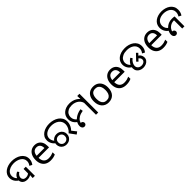

<svg xmlns="http://www.w3.org/2000/svg" viewBox="608 -2710 4763 4763"><g transform="rotate(-45 2990.0 -328.0)"><path d="M323 -64Q266 -64 227.5 -84.5Q189 -105 170 -138.5Q151 -172 151 -210Q151 -259 183 -307.5Q215 -356 280 -385L312 -341Q273 -319 252 -284.5Q231 -250 231 -217Q231 -180 257 -153Q283 -126 336 -126Q375 -126 409 -142.5Q443 -159 460 -195L504 -177Q491 -139 464.5 -113.5Q438 -88 402 -76Q366 -64 323 -64ZM447 -130 440 -143V-320H518V0H440ZM174 -188Q126 -215 94.5 -249.5Q63 -284 47.5 -325Q32 -366 32 -411Q32 -469 58 -516Q84 -563 130 -596.5Q176 -630 236.5 -648Q297 -666 367 -666Q434 -666 497 -649Q560 -632 610.5 -598Q661 -564 690.5 -513.5Q720 -463 720 -395Q720 -350 705.5 -310.5Q691 -271 664 -237L596 -273Q617 -299 628.5 -329.5Q640 -360 640 -395Q640 -445 617 -482Q594 -519 555 -543.5Q516 -568 467 -580.5Q418 -593 367 -593Q294 -593 235.5 -570Q177 -547 142.5 -504.5Q108 -462 108 -403Q108 -372 118.5 -342Q129 -312 149.5 -287Q170 -262 200 -244L174 -188Z M1044 -546Q1113 -546 1162.5 -516Q1212 -486 1238.5 -431.5Q1265 -377 1265 -304V-251H898Q900 -160 944.5 -112.5Q989 -65 1069 -65Q1120 -65 1159.5 -74.5Q1199 -84 1241 -102V-25Q1200 -7 1160 1.5Q1120 10 1065 10Q989 10 930.5 -21Q872 -52 839.5 -113.5Q807 -175 807 -264Q807 -352 836.5 -415Q866 -478 919.5 -512Q973 -546 1044 -546ZM1043 -474Q980 -474 943.5 -433.5Q907 -393 900 -321H1173Q1173 -367 1159 -401Q1145 -435 1116.5 -454.5Q1088 -474 1043 -474Z M1855 -154Q1908 -198 1935 -255Q1962 -312 1962 -369Q1962 -423 1939 -465Q1916 -507 1877 -535.5Q1838 -564 1787.5 -578.5Q1737 -593 1681 -593Q1629 -593 1583 -580.5Q1537 -568 1501 -544Q1465 -520 1444.5 -485Q1424 -450 1424 -405Q1424 -362 1443.5 -321.5Q1463 -281 1497 -254L1469 -198Q1408 -238 1378 -294.5Q1348 -351 1348 -412Q1348 -475 1376 -522.5Q1404 -570 1451.5 -602Q1499 -634 1559 -650Q1619 -666 1683 -666Q1751 -666 1815 -648Q1879 -630 1930 -595Q1981 -560 2011.5 -507Q2042 -454 2042 -384Q2042 -335 2026 -287Q2010 -239 1980 -197Q1950 -155 1908 -123L1924 -184L2039 -38L1975 9ZM1627 8Q1575 8 1533 -14.5Q1491 -37 1466.5 -78Q1442 -119 1442 -174Q1442 -229 1466.5 -269.5Q1491 -310 1533 -332.5Q1575 -355 1627 -355Q1679 -355 1721.5 -332.5Q1764 -310 1789.5 -269.5Q1815 -229 1815 -174Q1815 -119 1789.5 -78Q1764 -37 1721.5 -14.5Q1679 8 1627 8ZM1628 -57Q1678 -57 1710.5 -89Q1743 -121 1743 -174Q1743 -226 1710.5 -257.5Q1678 -289 1628 -289Q1578 -289 1546 -257.5Q1514 -226 1514 -174Q1514 -122 1546.5 -89.5Q1579 -57 1628 -57Z M2230 -186Q2186 -209 2155 -243.5Q2124 -278 2108 -321Q2092 -364 2092 -412Q2092 -465 2112 -511Q2132 -557 2171 -591.5Q2210 -626 2265.5 -646Q2321 -666 2391 -666Q2442 -666 2491.5 -653.5Q2541 -641 2584.5 -616Q2628 -591 2661.5 -552.5Q2695 -514 2714 -463Q2733 -412 2733 -347L2671 -344Q2671 -404 2649.5 -450.5Q2628 -497 2590.5 -528.5Q2553 -560 2504 -576.5Q2455 -593 2400 -593Q2323 -593 2272.5 -566.5Q2222 -540 2197 -497Q2172 -454 2172 -404Q2172 -355 2195 -312Q2218 -269 2261 -243L2230 -186ZM2661 -471 2665 -511 2661 -658H2739V0H2661ZM2252 8Q2230 8 2212 -4Q2194 -16 2183.5 -38.5Q2173 -61 2173 -91Q2173 -143 2197 -189.5Q2221 -236 2264 -273.5Q2307 -311 2364 -335.5Q2421 -360 2486 -369L2497 -301Q2410 -288 2354 -255Q2298 -222 2271.5 -177.5Q2245 -133 2245 -84Q2245 -70 2251.5 -56Q2258 -42 2266 -30L2187 -64Q2187 -93 2205.5 -108.5Q2224 -124 2251 -124Q2273 -124 2288.5 -114.5Q2304 -105 2312.5 -89.5Q2321 -74 2321 -57Q2321 -29 2301.5 -10.5Q2282 8 2252 8Z M3352 -269Q3352 -202 3334.5 -150.5Q3317 -99 3284.5 -63Q3252 -27 3205.5 -8.5Q3159 10 3102 10Q3049 10 3004 -8.5Q2959 -27 2926 -63Q2893 -99 2874.5 -150.5Q2856 -202 2856 -269Q2856 -358 2886 -419.5Q2916 -481 2972 -513.5Q3028 -546 3105 -546Q3178 -546 3233.5 -513.5Q3289 -481 3320.5 -419.5Q3352 -358 3352 -269ZM2947 -269Q2947 -206 2963.5 -159.5Q2980 -113 3015 -88Q3050 -63 3104 -63Q3158 -63 3193 -88Q3228 -113 3244.5 -159.5Q3261 -206 3261 -269Q3261 -333 3244 -378Q3227 -423 3192.5 -447.5Q3158 -472 3103 -472Q3021 -472 2984 -418Q2947 -364 2947 -269Z M3698 -546Q3767 -546 3816.5 -516Q3866 -486 3892.5 -431.5Q3919 -377 3919 -304V-251H3552Q3554 -160 3598.5 -112.5Q3643 -65 3723 -65Q3774 -65 3813.5 -74.5Q3853 -84 3895 -102V-25Q3854 -7 3814 1.5Q3774 10 3719 10Q3643 10 3584.5 -21Q3526 -52 3493.5 -113.5Q3461 -175 3461 -264Q3461 -352 3490.5 -415Q3520 -478 3573.5 -512Q3627 -546 3698 -546ZM3697 -474Q3634 -474 3597.5 -433.5Q3561 -393 3554 -321H3827Q3827 -367 3813 -401Q3799 -435 3770.5 -454.5Q3742 -474 3697 -474Z M4138 -196Q4072 -231 4037 -289.5Q4002 -348 4002 -414Q4002 -467 4024.5 -513Q4047 -559 4090 -593.5Q4133 -628 4194.5 -647Q4256 -666 4334 -666Q4398 -666 4458.5 -649Q4519 -632 4567 -598.5Q4615 -565 4643.5 -514.5Q4672 -464 4672 -396Q4672 -348 4656.5 -306.5Q4641 -265 4612 -232L4544 -268Q4568 -295 4580 -326.5Q4592 -358 4592 -395Q4592 -445 4570.5 -482Q4549 -519 4513 -543.5Q4477 -568 4431 -580.5Q4385 -593 4335 -593Q4249 -593 4192 -566.5Q4135 -540 4106.5 -497.5Q4078 -455 4078 -406Q4078 -361 4101.5 -318.5Q4125 -276 4165 -253L4138 -196ZM4119 -170Q4119 -207 4133 -246.5Q4147 -286 4178 -325Q4209 -364 4261 -398L4296 -352Q4241 -308 4218 -261.5Q4195 -215 4195 -177Q4195 -141 4212.5 -115Q4230 -89 4259 -75Q4288 -61 4323 -61Q4354 -61 4382 -71.5Q4410 -82 4428 -103.5Q4446 -125 4446 -156Q4446 -187 4426 -214.5Q4406 -242 4363 -263L4414 -310Q4470 -282 4494 -241.5Q4518 -201 4518 -157Q4518 -104 4489.5 -67Q4461 -30 4415.5 -11Q4370 8 4318 8Q4263 8 4217.5 -13.5Q4172 -35 4145.5 -75Q4119 -115 4119 -170ZM4297 -227 4449 -386 4490 -345 4338 -186Z M4996 -546Q5065 -546 5114.5 -516Q5164 -486 5190.5 -431.5Q5217 -377 5217 -304V-251H4850Q4852 -160 4896.5 -112.5Q4941 -65 5021 -65Q5072 -65 5111.5 -74.5Q5151 -84 5193 -102V-25Q5152 -7 5112 1.5Q5072 10 5017 10Q4941 10 4882.5 -21Q4824 -52 4791.5 -113.5Q4759 -175 4759 -264Q4759 -352 4788.5 -415Q4818 -478 4871.5 -512Q4925 -546 4996 -546ZM4995 -474Q4932 -474 4895.5 -433.5Q4859 -393 4852 -321H5125Q5125 -367 5111 -401Q5097 -435 5068.5 -454.5Q5040 -474 4995 -474Z M5435 -182Q5370 -217 5335 -277.5Q5300 -338 5300 -409Q5300 -472 5326 -520Q5352 -568 5396.5 -600.5Q5441 -633 5498 -649.5Q5555 -666 5618 -666Q5683 -666 5742.5 -649Q5802 -632 5848 -598.5Q5894 -565 5920.5 -515.5Q5947 -466 5947 -401Q5947 -355 5935 -315Q5923 -275 5900 -241L5831 -276Q5848 -302 5858 -333Q5868 -364 5868 -399Q5868 -447 5847 -483.5Q5826 -520 5790.5 -544.5Q5755 -569 5710 -581Q5665 -593 5617 -593Q5569 -593 5526 -581Q5483 -569 5450.5 -545Q5418 -521 5399 -485.5Q5380 -450 5380 -404Q5380 -355 5403 -312Q5426 -269 5469 -243L5435 -182ZM5460 8Q5438 8 5420 -4Q5402 -16 5391.5 -38.5Q5381 -61 5381 -92Q5381 -136 5401 -182Q5421 -228 5458.5 -267Q5496 -306 5550.5 -330Q5605 -354 5674 -354Q5696 -354 5720.5 -352Q5745 -350 5764 -346V0H5686V-310L5731 -283Q5716 -286 5702.5 -287Q5689 -288 5677 -288Q5627 -288 5585.5 -270Q5544 -252 5514.5 -222.5Q5485 -193 5469 -156.5Q5453 -120 5453 -84Q5453 -69 5460 -56.5Q5467 -44 5475 -33L5417 -96Q5419 -106 5425.5 -112Q5432 -118 5441 -121Q5450 -124 5459 -124Q5481 -124 5496.5 -114.5Q5512 -105 5520.5 -89.5Q5529 -74 5529 -57Q5529 -38 5520 -23.5Q5511 -9 5495.5 -0.5Q5480 8 5460 8Z"/></g></svg>

Font: loriya85
Style: Book
Weight: 400
Designer: Jelle Bosma - Monotype Design Team
Foundry: Monotype Imaging Inc.
Version: Version 2.003